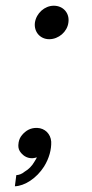

<svg xmlns="http://www.w3.org/2000/svg" viewBox="-20 -552 322 671"><path d="M152 -415C185 -415 215 -441 219 -473C224 -506 201 -532 168 -532C136 -532 107 -506 102 -473C98 -441 120 -415 152 -415ZM32 99 37 60C45 60 57 56 66 48C80 40 92 28 101 12C103 8 107 3 109 -2C104 -1 98 1 92 1C72 1 58 -10 49 -24C44 -32 43 -42 45 -53V-54C47 -65 51 -73 57 -80C70 -96 87 -105 107 -105H110C137 -104 157 -84 159 -57C160 -30 152 1 134 30C108 71 66 98 32 99Z"/></svg>

Font: Mluvka ExtraLight
Style: Italic
Weight: 200
Italic angle: -8°
Designer: Modified by Jiří Krblich, Original typeface by Gumpita Rahayu
Foundry: Gumpita Rahayu & Jiří Krblich
Version: Version 2.000;Glyphs 3.1.1 (3134)